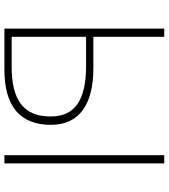

<svg xmlns="http://www.w3.org/2000/svg" viewBox="33 -799 766 872"><g transform="rotate(90 416.0 -363.0)"><path d="M110 0H296C463 0 547 -71 547 -212C547 -344 448 -404 291 -404H147V-726H110ZM685 0H722V-726H685ZM147 -33V-371H278C431 -371 509 -323 509 -210C509 -85 432 -33 283 -33Z"/></g></svg>

Font: SSpoqa Han Sans Neo Thin
Style: Regular
Weight: 100
Designer: [Spoqa Han Sans Neo] Dong-huui Kim  Younghwa Kang  Yujin Lee  [Noto Sans] Ryoko NISHIZUKA  (kana & ideographs); Paul D. 
Foundry: Spoqa (http://www.spoqa-han-sans.com)
Version: Version 1.000